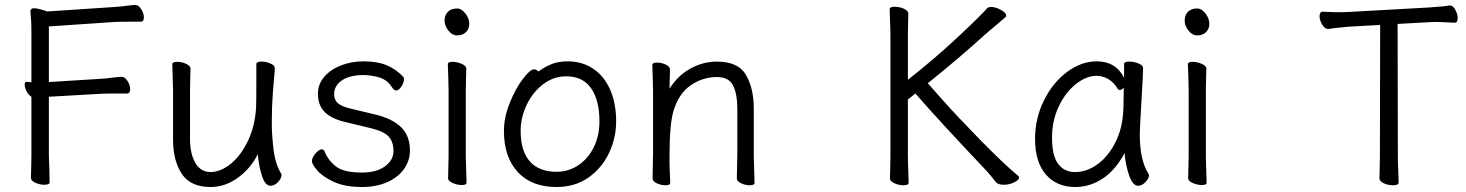

<svg xmlns="http://www.w3.org/2000/svg" viewBox="-20 -732 5880 770"><path d="M386 -356 176 -344V-107L178 -52L179 -1Q179 9 158 9Q140 9 122 1Q104 -7 104 -19Q104 -40 105 -55L106 -108V-344Q95 -350 87 -365.5Q79 -381 79 -393Q79 -404 87 -404H89Q99 -402 106 -402V-604Q106 -645 104 -661L102 -685Q102 -699 116 -699Q127 -699 144.5 -694Q162 -689 169 -686L440 -704Q459 -705 489 -709Q512 -712 523 -712Q536 -712 546.5 -695Q557 -678 557 -662Q557 -645 544 -645H502Q460 -645 441 -644L176 -626V-403L385 -416Q404 -417 434 -421Q457 -424 468 -424Q481 -424 491.5 -407Q502 -390 502 -374Q502 -357 489 -357H447Q405 -357 386 -356Z M1079 -418Q1078 -409 1074 -356.5Q1070 -304 1070 -237Q1070 -191 1077 -132.5Q1084 -74 1108 -35Q1109 -33 1109 -29Q1109 -17 1095 -2Q1081 13 1065 13Q1043 13 1030 -28.5Q1017 -70 1014 -114Q986 -57 934.5 -19.5Q883 18 824 18Q744 18 709 -35Q674 -88 674 -171V-368L673 -406L671 -474Q671 -484 691 -484Q709 -484 726.5 -476Q744 -468 744 -456Q744 -435 743 -419L742 -368V-175Q742 -115 763.5 -78.5Q785 -42 824 -42Q865 -42 906 -75.5Q947 -109 975 -168.5Q1003 -228 1007 -301Q1008 -322 1008 -395V-475Q1008 -485 1029 -485Q1047 -485 1064.5 -477.5Q1082 -470 1082 -459V-457Q1082 -445 1079 -418Z M1255 -356Q1255 -394 1280 -423.5Q1305 -453 1347 -469.5Q1389 -486 1438 -486Q1493 -486 1530.5 -470.5Q1568 -455 1598 -423Q1600 -421 1600 -414Q1600 -400 1589.5 -384.5Q1579 -369 1568 -369Q1564 -369 1560 -372.5Q1556 -376 1552 -382Q1533 -412 1500.5 -421.5Q1468 -431 1438 -431Q1382 -431 1351 -409.5Q1320 -388 1320 -354Q1320 -332 1334.5 -318.5Q1349 -305 1388 -296L1484 -273Q1552 -257 1588 -222.5Q1624 -188 1624 -128Q1624 -88 1600.5 -54.5Q1577 -21 1533 -1.5Q1489 18 1432 18Q1363 18 1318 -3Q1273 -24 1252 -49Q1231 -74 1231 -85Q1231 -100 1245 -116.5Q1259 -133 1271 -133Q1278 -133 1281 -126Q1297 -87 1328.5 -63.5Q1360 -40 1432 -40Q1490 -40 1524 -65Q1558 -90 1558 -126Q1558 -163 1539 -184Q1520 -205 1467 -218L1367 -242Q1310 -255 1282.5 -282.5Q1255 -310 1255 -356Z M1813 -590Q1794 -590 1778.5 -609Q1763 -628 1763 -650Q1763 -671 1776 -684.5Q1789 -698 1813 -698Q1831 -698 1846.5 -678Q1862 -658 1862 -636Q1862 -617 1849 -603.5Q1836 -590 1813 -590ZM1778 -417 1776 -475Q1776 -484 1795 -484Q1813 -484 1831.5 -476Q1850 -468 1850 -457Q1850 -436 1849 -421L1848 -368V-105L1849 -67L1851 1Q1851 10 1832 10Q1814 10 1795.5 2Q1777 -6 1777 -17L1779 -105V-368Z M2257 -486Q2314 -486 2358 -457Q2402 -428 2426.5 -373.5Q2451 -319 2451 -245Q2451 -179 2422.5 -118.5Q2394 -58 2340 -20Q2286 18 2212 18Q2112 18 2056.5 -42Q2001 -102 2001 -207Q2001 -261 2024 -318.5Q2047 -376 2076.5 -415Q2106 -454 2122 -454Q2132 -454 2139 -445Q2163 -463 2191 -474.5Q2219 -486 2257 -486ZM2384 -245Q2384 -330 2350.5 -378Q2317 -426 2251 -426Q2200 -426 2158 -394Q2116 -362 2092 -311Q2068 -260 2068 -208Q2068 -126 2105 -84.5Q2142 -43 2212 -43Q2260 -43 2299.5 -69.5Q2339 -96 2361.5 -142Q2384 -188 2384 -245Z M2937 -115V-293Q2937 -357 2919.5 -390Q2902 -423 2855 -423Q2798 -423 2750 -390Q2702 -357 2681 -287Q2665 -234 2665 -105V-89Q2665 -63 2667 -21L2668 1Q2668 11 2649 11Q2631 11 2614 3Q2597 -5 2597 -17L2599 -115V-364L2598 -413L2596 -471Q2596 -481 2615 -481Q2633 -481 2650 -473Q2667 -465 2667 -453L2665 -376Q2697 -428 2748 -456.5Q2799 -485 2855 -485Q2941 -485 2972 -431Q3003 -377 3003 -297V-105L3004 -67L3006 1Q3006 11 2987 11Q2969 11 2952 3Q2935 -5 2935 -16V-17Z M3549 -657 3548 -695Q3548 -705 3569 -705Q3587 -705 3605 -697Q3623 -689 3623 -677Q3623 -661 3622 -649L3621 -588V-412Q3728 -496 3821.5 -583.5Q3915 -671 3939 -699Q3943 -704 3955 -704Q3973 -704 3994 -692.5Q4015 -681 4015 -670Q4015 -665 4011 -662L3991 -645Q3949 -610 3931 -594Q3837 -508 3701 -398Q3702 -397 3759.5 -332Q3817 -267 3911.5 -170.5Q4006 -74 4063 -27Q4067 -24 4067 -20Q4067 -10 4047 -0.5Q4027 9 4005 9Q3981 9 3972 -4Q3956 -25 3938 -45Q3744 -250 3651 -357L3621 -333V-111Q3621 -81 3623 -37L3624 1Q3624 11 3603 11Q3585 11 3567 3Q3549 -5 3549 -17Q3549 -33 3550 -45L3551 -112V-589Q3551 -615 3549 -657Z M4557 -314Q4551 -214 4551 -193Q4551 -89 4586 -35Q4588 -31 4588 -29Q4588 -17 4574 -2Q4560 13 4544 13Q4523 13 4508.5 -28Q4494 -69 4490 -118Q4454 -50 4402.5 -16Q4351 18 4292 18Q4218 18 4174.5 -32Q4131 -82 4131 -175Q4131 -257 4166.5 -329Q4202 -401 4259.5 -443.5Q4317 -486 4378 -486Q4455 -486 4488 -420V-475Q4488 -485 4509 -485Q4528 -485 4546 -477.5Q4564 -470 4564 -459V-457Q4564 -434 4561 -385Q4558 -336 4557 -314ZM4470 -371Q4466 -371 4463 -375Q4447 -402 4424.5 -415Q4402 -428 4378 -428Q4337 -428 4295 -395Q4253 -362 4226 -305Q4199 -248 4199 -180Q4199 -108 4223.5 -75Q4248 -42 4291 -42Q4339 -42 4382.5 -74Q4426 -106 4454 -162.5Q4482 -219 4485 -291Q4486 -301 4486 -335L4487 -380Q4478 -371 4470 -371Z M4781 -590Q4762 -590 4746.5 -609Q4731 -628 4731 -650Q4731 -671 4744 -684.5Q4757 -698 4781 -698Q4799 -698 4814.5 -678Q4830 -658 4830 -636Q4830 -617 4817 -603.5Q4804 -590 4781 -590ZM4746 -417 4744 -475Q4744 -484 4763 -484Q4781 -484 4799.5 -476Q4818 -468 4818 -457Q4818 -436 4817 -421L4816 -368V-105L4817 -67L4819 1Q4819 10 4800 10Q4782 10 4763.5 2Q4745 -6 4745 -17L4747 -105V-368Z M5329 -619Q5314 -616 5306 -616H5305Q5293 -616 5282.5 -633.5Q5272 -651 5272 -667Q5272 -685 5285 -685Q5292 -685 5309.5 -684Q5327 -683 5356 -683L5388 -684L5710 -702Q5771 -706 5793 -710H5796Q5807 -710 5816.5 -692.5Q5826 -675 5826 -659Q5826 -641 5814 -641Q5800 -641 5789 -642Q5757 -644 5734 -644L5711 -643L5585 -636L5586 -106Q5586 -80 5588 -38L5589 0Q5589 11 5566 11Q5547 11 5529.5 3Q5512 -5 5512 -18Q5512 -34 5513 -46L5514 -107L5515 -632L5389 -625Q5374 -624 5329 -619Z"/></svg>

Font: Fusion Kai T
Style: Regular
Weight: 400
Designer: Fontworks Inc.
Version: Version 24.134;May 13, 2024